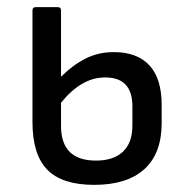

<svg xmlns="http://www.w3.org/2000/svg" viewBox="-20 -507 525 538"><path d="M244 11Q154 11 112.5 -31.5Q71 -74 71 -165V-478Q71 -487 80 -487H142Q151 -487 151 -478V-292Q183 -324 219 -342.5Q255 -361 299 -361Q364 -361 398.5 -324Q433 -287 433 -213V-162Q433 -77 384.5 -33Q336 11 244 11ZM151 -154Q151 -57 249 -57Q298 -57 324.5 -82Q351 -107 351 -155V-209Q351 -290 275 -290Q240 -290 209 -271.5Q178 -253 151 -219Z"/></svg>

Font: Sofia Sans Semi Condensed
Style: Regular
Weight: 400
Designer: Botio Nikoltchev, Ani Petrova
Foundry: lettersoup
Version: Version 4.100; ttfautohint (v1.8.4.7-5d5b)